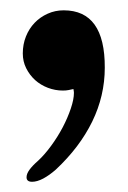

<svg xmlns="http://www.w3.org/2000/svg" viewBox="-20 -775 249 374"><path d="M24.4 -670.9Q24.4 -688.5 30.5 -703.9Q36.6 -719.2 47.4 -730.5Q58.1 -741.7 72.8 -748.3Q87.4 -754.9 104 -754.9Q184.6 -754.9 184.1 -643.1Q184.1 -588.4 159.7 -538.3Q135.3 -488.3 88.9 -444.8Q76.2 -433.6 64.2 -427.2Q52.2 -420.9 42.5 -420.9Q31.7 -420.9 31.7 -429.7Q31.7 -436.5 37.4 -444.3Q43 -452.1 54.2 -461.9Q66.9 -473.6 79.6 -491Q92.3 -508.3 102.1 -526.9Q111.8 -545.4 117.9 -563.5Q124 -581.5 124 -594.2Q124 -596.7 123 -601.6Q118.7 -600.6 113.8 -599.6Q108.9 -598.6 102.5 -598.6Q87.4 -598.6 73.2 -604Q59.1 -609.4 48.3 -619.1Q37.6 -628.9 31 -642.1Q24.4 -655.3 24.4 -670.9Z"/></svg>

Font: XB Zar
Style: Bold
Weight: 700
Designer: Behnam
Foundry: Irmug
Version: Version 8.005 2009